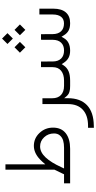

<svg xmlns="http://www.w3.org/2000/svg" viewBox="442 -1137 924 1848"><g transform="rotate(-90 904.0 -213.0)"><path d="M543.5 -154.8Q543.5 -211.4 506.8 -250.2Q470.2 -289.1 418.5 -289.1Q362.8 -289.1 312.7 -235.8Q262.7 -182.6 216.3 -79.1L206.5 -58.6H229.5H405.8Q445.3 -58.6 474.9 -67.1Q504.4 -75.7 523.9 -97.9Q543.5 -120.1 543.5 -154.8ZM194.8 -154.3V-622.6H246.6V-277.8V-239.3L272 -268.1Q344.2 -349.1 423.8 -349.1Q497.1 -349.1 548.3 -294.9Q599.6 -240.7 599.6 -164.6Q599.6 -84.5 545.7 -42.2Q491.7 0 396 0H63.5V-58.6H141.1H150.9L154.8 -67.9Q161.1 -84 193.4 -147.9L194.8 -150.9Z M1008.8 0H1002Q984.9 0 971.4 -1.2Q958 -2.4 947.3 -5.9Q936.5 -9.3 929.9 -12Q923.3 -14.6 915.8 -21.2Q908.2 -27.8 904.8 -31.2Q901.4 -34.7 893.8 -43.9Q886.2 -53.2 882.8 -57.1V-23.9V-21Q882.8 98.1 815.9 162.1Q749 226.1 618.2 228L597.7 228.5V172.4H617.2Q716.8 172.4 771.5 122.3Q826.2 72.3 826.2 -20.5V-266.6H882.3V-172.4Q882.3 -117.7 913.6 -88.1Q944.8 -58.6 1002 -58.6H1009.3Q1021.5 -58.6 1021.5 -32.7V-27.3Q1021.5 -16.1 1018.3 -8.1Q1015.1 0 1008.8 0Z M1404.8 -603 1457 -655.3 1508.8 -603 1457 -551.3ZM1488.8 -483.4 1540.5 -535.2 1592.8 -483.4 1540.5 -431.2ZM1320.8 -483.4 1373 -535.2 1424.8 -483.4 1373 -431.2ZM1004.9 -58.6H1051.3Q1112.3 -58.6 1147 -86.7Q1181.6 -114.7 1181.6 -168V-280.3H1235.8L1236.3 -167Q1236.8 -115.2 1264.2 -86.9Q1291.5 -58.6 1342.3 -58.6Q1390.6 -58.6 1417.7 -87.2Q1444.8 -115.7 1444.8 -167.5L1445.3 -280.3H1499L1499.5 -168.5Q1500 -116.2 1526.6 -87.6Q1553.2 -59.1 1602.5 -59.1Q1645 -59.1 1666.7 -87.4Q1688.5 -115.7 1688.5 -166.5V-295.9H1744.6V-162.6Q1744.6 -82.5 1708.7 -41.3Q1672.9 0 1605.5 0Q1561.5 0 1533.9 -14.9Q1506.3 -29.8 1487.3 -62L1474.1 -83L1461.9 -61.5Q1427.2 0 1340.3 0Q1300.8 0 1272.5 -14.9Q1244.1 -29.8 1223.1 -62L1210.9 -81.1L1198.7 -62.5Q1177.7 -30.8 1142.8 -15.4Q1107.9 0 1050.8 0H1005.4Q992.7 0 992.7 -27.3V-32.7Q992.7 -58.6 1004.9 -58.6Z"/></g></svg>

Font: Shabnam Thin FD
Style: Thin-FD
Weight: 100
Foundry: DejaVu fonts team - Redesigned by Saber Rastikerdar - Based on Vazir font
Version: Version 5.0.0